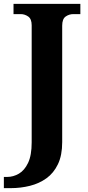

<svg xmlns="http://www.w3.org/2000/svg" viewBox="-40 -734 456 994"><path d="M-20 240V182H-3Q29 182 58 165Q87 148 105.5 109Q124 70 124 3V-603Q124 -636 106 -648.5Q88 -661 67 -661H30V-714H376V-661H340Q318 -661 300 -648.5Q282 -636 282 -601V2Q282 70 260 116Q238 162 200.5 189Q163 216 115 228Q67 240 16 240Z"/></svg>

Font: Noto Serif Ethiopic
Style: Bold
Weight: 700
Designer: Monotype Design Team
Foundry: Monotype Imaging Inc.
Version: Version 2.102; ttfautohint (v1.8.4.7-5d5b)